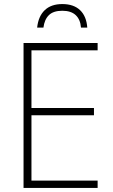

<svg xmlns="http://www.w3.org/2000/svg" viewBox="-20 -926 559 946"><path d="M461 0H96V-714H461V-678H135V-394H443V-358H135V-36H461ZM287 -906Q343 -906 374.5 -876Q406 -846 410 -790H379Q376 -830 353 -851.5Q330 -873 287 -873Q243 -873 221 -851.5Q199 -830 194 -790H163Q169 -846 200.5 -876Q232 -906 287 -906Z"/></svg>

Font: Noto Sans Disp ExtLt
Style: Regular
Weight: 200
Designer: Monotype Design Team
Foundry: Monotype Imaging Inc.
Version: Version 2.000;GOOG;noto-source:20170915:90ef993387c0